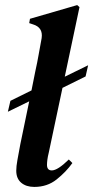

<svg xmlns="http://www.w3.org/2000/svg" viewBox="-20 -722 367 756"><path d="M115 14Q83 14 63.5 -2.5Q44 -19 44 -50Q44 -67 48.5 -91.5Q53 -116 60 -154L95 -323L11 -282L21 -325L104 -366L119 -441Q127 -477 132 -506Q137 -535 144 -572Q150 -614 110 -626L95 -631L98 -648L284 -702L293 -694L235 -420L327 -465L317 -421L226 -376L172 -121Q168 -105 166.5 -93Q165 -81 165 -73Q165 -51 184 -51Q207 -51 251 -94L265 -80Q240 -45 203 -15.5Q166 14 115 14Z"/></svg>

Font: DM Serif Text
Style: Italic
Weight: 400
Italic angle: -12°
Designer: Colophon Foundry, Frank Grießhammer
Foundry: Colophon Foundry
Version: Version 5.100; ttfautohint (v1.8.2)